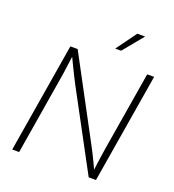

<svg xmlns="http://www.w3.org/2000/svg" viewBox="-164 -1070 1082 1196"><g transform="rotate(20 376.5 -472.0)"><path d="M54.2 0 174.8 -727.5H223.1L503.4 -203.6Q515.6 -181.6 528.6 -155.8Q541.5 -129.9 555.2 -101.6Q568.8 -73.2 582.5 -43L574.7 -41.5Q578.1 -71.3 582 -100.3Q585.9 -129.4 590.1 -157Q594.2 -184.6 598.1 -209L684.1 -727.5H730L609.4 0H561L289.1 -505.9Q275.9 -531.2 262.2 -558.1Q248.5 -585 233.6 -616Q218.8 -647 201.2 -683.6L209.5 -685.5Q204.1 -648.9 200 -616.9Q195.8 -585 191.9 -557.4Q188 -529.8 183.6 -506.3L100.1 0ZM441.9 -810.1 539.6 -944.3H591.3L481 -810.1Z"/></g></svg>

Font: Inter 18pt ExtraLight
Style: Italic
Weight: 250
Italic angle: -9.3988°
Designer: Rasmus Andersson
Foundry: rsms
Version: Version 4.001;git-66647c0bb